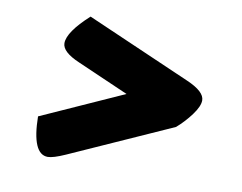

<svg xmlns="http://www.w3.org/2000/svg" viewBox="-64 -722 891 708"><g transform="rotate(10 381.5 -368.5)"><path d="M155 -100Q96 -100 94 -241L401 -379L209 -463Q143 -491 143 -524Q143 -566 221 -637L613 -466Q680 -437 680 -404Q680 -382 656 -349.5Q632 -317 602 -291L220 -120Q175 -100 155 -100Z"/></g></svg>

Font: Lemonada
Style: Bold
Weight: 700
Designer: Mohamed Gaber (Arabic), Eduardo Tunni (Latin)
Foundry: Kief Type Foundry
Version: Version 4.004